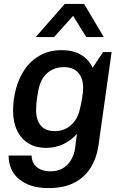

<svg xmlns="http://www.w3.org/2000/svg" viewBox="-20 -778 618 984"><path d="M229 186Q180 186 142 174Q104 162 77.5 140Q51 118 37.5 87Q24 56 24 19H142Q142 42 153 60.5Q164 79 186 89.5Q208 100 239 100Q278 100 304.5 83Q331 66 346 38.5Q361 11 365 -20L374 -92Q348 -61 307 -40.5Q266 -20 215 -20Q165 -20 127 -42.5Q89 -65 68 -108Q47 -151 47 -210Q47 -268 62 -323.5Q77 -379 107.5 -423.5Q138 -468 185.5 -494.5Q233 -521 297 -521Q353 -521 393 -498.5Q433 -476 455 -431L508 -511H552L485 -35Q476 30 445.5 80Q415 130 361.5 158Q308 186 229 186ZM262 -106Q310 -106 344.5 -137.5Q379 -169 389 -218Q396 -245 401 -275Q406 -305 406 -328Q406 -378 380.5 -406Q355 -434 306 -434Q276 -434 249 -421.5Q222 -409 202.5 -381.5Q183 -354 175 -308Q168 -267 166.5 -247.5Q165 -228 165 -214Q165 -163 189 -134.5Q213 -106 262 -106ZM163 -588 312 -758H411L512 -588H422L325 -745H398L257 -588Z"/></svg>

Font: Chivo Medium
Style: Italic
Weight: 500
Italic angle: -8.05°
Designer: Hector Gatti
Foundry: Omnibus-Type
Version: Version 2.002